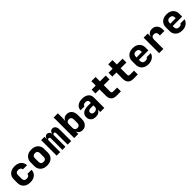

<svg xmlns="http://www.w3.org/2000/svg" viewBox="589 -2771 4822 4822"><g transform="rotate(-45 3000.0 -360.0)"><path d="M303 10Q230 10 175 -17.5Q120 -45 90 -94.5Q60 -144 60 -210V-340Q60 -407 90 -456Q120 -505 175 -532.5Q230 -560 303 -560Q412 -560 477 -505Q542 -450 546 -355H400Q397 -390 370.5 -410Q344 -430 303 -430Q258 -430 234 -407Q210 -384 210 -340V-210Q210 -167 234 -143.5Q258 -120 303 -120Q344 -120 370.5 -139.5Q397 -159 400 -195H546Q542 -100 477 -45Q412 10 303 10Z M900 10Q827 10 773 -17.5Q719 -45 689.5 -94.5Q660 -144 660 -210V-340Q660 -406 689.5 -455.5Q719 -505 773 -532.5Q827 -560 900 -560Q974 -560 1027.5 -532.5Q1081 -505 1110.5 -455.5Q1140 -406 1140 -340V-210Q1140 -144 1110.5 -94.5Q1081 -45 1027.5 -17.5Q974 10 900 10ZM900 -120Q944 -120 967 -143.5Q990 -167 990 -210V-340Q990 -384 967 -407Q944 -430 900 -430Q857 -430 833.5 -407Q810 -384 810 -340V-210Q810 -167 833.5 -143.5Q857 -120 900 -120Z M1242 0V-550H1360V-470H1364Q1368 -510 1393 -535Q1418 -560 1455 -560Q1491 -560 1517 -535Q1543 -510 1550 -470H1552Q1556 -510 1582 -535Q1608 -560 1647 -560Q1696 -560 1727.5 -521Q1759 -482 1759 -420V0H1633V-403Q1633 -451 1594 -451Q1555 -451 1555 -403V0H1446V-403Q1446 -451 1407 -451Q1368 -451 1368 -403V0Z M2157 10Q2100 10 2061.5 -17.5Q2023 -45 2011 -95V0H1866V-730H2016V-580L2011 -456Q2024 -506 2062.5 -533Q2101 -560 2157 -560Q2240 -560 2290 -501.5Q2340 -443 2340 -345V-205Q2340 -106 2290 -48Q2240 10 2157 10ZM2103 -120Q2145 -120 2167.5 -143.5Q2190 -167 2190 -210V-340Q2190 -383 2167.5 -406.5Q2145 -430 2103 -430Q2062 -430 2039 -406.5Q2016 -383 2016 -340V-210Q2016 -167 2039 -143.5Q2062 -120 2103 -120Z M2629 10Q2546 10 2497.5 -35Q2449 -80 2449 -157Q2449 -241 2509 -285.5Q2569 -330 2681 -330H2786V-370Q2786 -403 2763 -421Q2740 -439 2699 -439Q2659 -439 2635.5 -423Q2612 -407 2612 -380H2472Q2474 -463 2537 -511.5Q2600 -560 2705 -560Q2812 -560 2874 -509.5Q2936 -459 2936 -370V0H2791V-85H2788Q2774 -40 2733 -15Q2692 10 2629 10ZM2685 -99Q2729 -99 2757.5 -122Q2786 -145 2786 -183V-241H2684Q2644 -241 2621.5 -222.5Q2599 -204 2599 -171Q2599 -137 2622 -118Q2645 -99 2685 -99Z M3360 0Q3276 0 3228 -48Q3180 -96 3180 -180V-415H3035V-550H3180V-705H3330V-550H3535V-415H3330V-185Q3330 -163 3341.5 -149Q3353 -135 3375 -135H3525V0Z M3960 0Q3876 0 3828 -48Q3780 -96 3780 -180V-415H3635V-550H3780V-705H3930V-550H4135V-415H3930V-185Q3930 -163 3941.5 -149Q3953 -135 3975 -135H4125V0Z M4501 10Q4428 10 4373.5 -17.5Q4319 -45 4289.5 -94.5Q4260 -144 4260 -210V-340Q4260 -406 4289.5 -455.5Q4319 -505 4373.5 -532.5Q4428 -560 4501 -560Q4574 -560 4627.5 -532.5Q4681 -505 4710.5 -455.5Q4740 -406 4740 -340V-240H4403V-210Q4403 -105 4503 -105Q4574 -105 4588 -150H4735Q4717 -78 4653.5 -34Q4590 10 4501 10ZM4403 -340V-325L4597 -327V-342Q4597 -447 4501 -447Q4452 -447 4427.5 -419Q4403 -391 4403 -340Z M4882 0V-550H5027V-445H5030Q5041 -499 5081.5 -529.5Q5122 -560 5184 -560Q5268 -560 5319 -503.5Q5370 -447 5370 -350V-300H5210V-340Q5210 -383 5187.5 -406.5Q5165 -430 5122 -430Q5032 -430 5032 -328V0Z M5701 10Q5628 10 5573.5 -17.5Q5519 -45 5489.5 -94.5Q5460 -144 5460 -210V-340Q5460 -406 5489.5 -455.5Q5519 -505 5573.5 -532.5Q5628 -560 5701 -560Q5774 -560 5827.5 -532.5Q5881 -505 5910.5 -455.5Q5940 -406 5940 -340V-240H5603V-210Q5603 -105 5703 -105Q5774 -105 5788 -150H5935Q5917 -78 5853.5 -34Q5790 10 5701 10ZM5603 -340V-325L5797 -327V-342Q5797 -447 5701 -447Q5652 -447 5627.5 -419Q5603 -391 5603 -340Z"/></g></svg>

Font: NKDuy Mono ExtraBold
Style: Regular
Weight: 800
Monospace: yes
Designer: NKDuy
Foundry: NKDuy
Version: Version 2.251; ttfautohint (v1.8.4.7-5d5b)